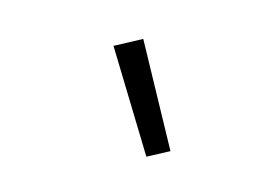

<svg xmlns="http://www.w3.org/2000/svg" viewBox="-47 -878 595 413"><g transform="rotate(15 250.0 -671.5)"><path d="M301 -550 171 -762 229 -793 348 -575Z"/></g></svg>

Font: Iosevka Term Curly Light
Style: Italic
Weight: 300
Italic angle: -9°
Designer: Belleve Invis
Foundry: Belleve Invis
Version: Version 32.3.0